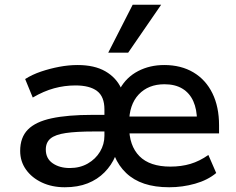

<svg xmlns="http://www.w3.org/2000/svg" viewBox="-20 -780 996 809"><path d="M253 9Q199 9 156.5 -11Q114 -31 89.5 -65.5Q65 -100 65 -144Q65 -201 97.5 -234Q130 -267 197.5 -281.5Q265 -296 369 -296H442V-226H375Q302 -226 257.5 -219.5Q213 -213 193 -196.5Q173 -180 173 -150Q173 -112 202 -92Q231 -72 274 -72Q317 -72 350 -91Q383 -110 401.5 -141Q420 -172 420 -208V-319Q420 -373 389 -396.5Q358 -420 298 -420Q252 -420 208 -408Q164 -396 118 -369L86 -447Q116 -466 153 -478.5Q190 -491 229.5 -498.5Q269 -506 307 -506Q378 -506 424 -479.5Q470 -453 491 -407H486Q513 -455 562 -480.5Q611 -506 672 -506Q743 -506 795 -475Q847 -444 875 -387Q903 -330 903 -252V-218H507V-289H828L810 -271Q810 -319 794.5 -353.5Q779 -388 748.5 -406.5Q718 -425 673 -425Q605 -425 564.5 -382Q524 -339 524 -262V-247Q524 -166 567.5 -122Q611 -78 698 -78Q744 -78 782.5 -89.5Q821 -101 858 -127L891 -51Q855 -21 802 -6Q749 9 693 9Q633 9 588 -6Q543 -21 511.5 -51Q480 -81 463 -122H466Q450 -84 420.5 -54Q391 -24 349.5 -7.5Q308 9 253 9ZM436 -558 539 -760H659L520 -558Z"/></svg>

Font: Nunito Sans 8pt SemiBold
Style: Regular
Weight: 600
Version: Version 3.101;gftools[0.9.27]